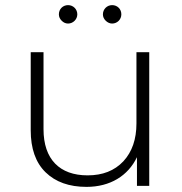

<svg xmlns="http://www.w3.org/2000/svg" viewBox="-20 -726 709 750"><path d="M158 -53C197 -15 250 4 318 4C410 4 480 -39 515 -112V0H563V-522H513V-244C513 -182 496 -133 462 -96C427 -59 381 -41 322 -41C213 -41 150 -104 150 -221V-522H100V-217C100 -146 119 -91 158 -53ZM221 -645C228 -638 236 -634 246 -634C265 -634 282 -650 282 -670C282 -690 266 -706 246 -706C226 -706 210 -691 210 -670C210 -660 214 -652 221 -645ZM393 -645C400 -638 409 -634 418 -634C438 -634 454 -650 454 -670C454 -691 438 -706 418 -706C398 -706 382 -690 382 -670C382 -660 386 -652 393 -645Z"/></svg>

Font: Montserrat Light
Style: Regular
Weight: 300
Designer: Julieta Ulanovsky
Foundry: Julieta Ulanovsky
Version: Version 7.200